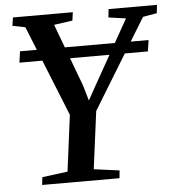

<svg xmlns="http://www.w3.org/2000/svg" viewBox="-53 -792 775 842"><g transform="rotate(-5 334.5 -371.5)"><path d="M98.5 0 102.5 -34 214.5 -48.5 246.5 -296 85.5 -695.5 29.5 -706.5 35 -743H298.5L293.5 -706.5L212 -695L315 -419.5L335 -351L371 -416L528.5 -695.5L452 -706.5L456 -743H669L665 -706.5L603.5 -696L363 -302.5L330 -49L442.5 -34L439 0ZM619 -592.5 611.5 -543H46L53 -592.5Z"/></g></svg>

Font: Merriweather 60pt Medium
Style: Italic
Weight: 500
Italic angle: -7.8°
Version: Version 2.101